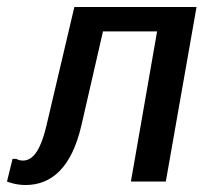

<svg xmlns="http://www.w3.org/2000/svg" viewBox="-35 -520 595 550"><path d="M30 -60C20 -60 11 -65 11 -65H1L-15 0C-15 0 8 10 38 10C113 10 170 -40 198 -160L260 -430H415L340 0H440L528 -500H178L98 -160C79 -80 55 -60 30 -60Z"/></svg>

Font: Scada
Style: Italic
Weight: 400
Designer: Jovanny Lemonad
Foundry: Jovanny Lemonad
Version: Version 3.005